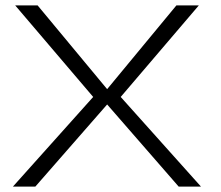

<svg xmlns="http://www.w3.org/2000/svg" viewBox="-20 -695 824 715"><path d="M28 0H111.5L379 -306L645.5 0H728.5L429.5 -334L720.5 -675H637L379 -363L120 -675H36.5L327 -334Z"/></svg>

Font: Anybody Expanded Light
Style: Regular
Weight: 300
Width: 7
Version: Version 1.113;gftools[0.9.25]